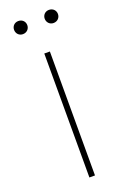

<svg xmlns="http://www.w3.org/2000/svg" viewBox="-161 -895 619 946"><g transform="rotate(-20 148.5 -422.0)"><path d="M34.2 -810.1C34.2 -791 48.3 -775.4 68.4 -775.4C89.4 -775.4 103.5 -791 103.5 -810.1C103.5 -829.1 89.4 -844.2 68.4 -844.2C48.3 -844.2 34.2 -829.1 34.2 -810.1ZM194.8 -810.1C194.8 -791 209 -775.4 229 -775.4C250 -775.4 264.2 -791 264.2 -810.1C264.2 -829.1 250 -844.2 229 -844.2C209 -844.2 194.8 -829.1 194.8 -810.1ZM163.6 -649.9H134.3V0H163.6Z"/></g></svg>

Font: Estedad Thin
Style: Regular
Weight: 100
Designer: Amin Abedi
Version: Version 7.3